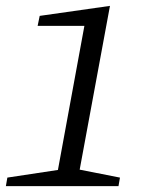

<svg xmlns="http://www.w3.org/2000/svg" viewBox="-24 -633 531 653"><path d="M-4 0 1 -29 173 -55 263 -545H104L111 -579L350 -613L247 -56L384 -29L379 0Z"/></svg>

Font: Manuale Light
Style: Italic
Weight: 300
Italic angle: -11°
Version: Version 1.002